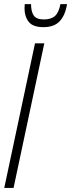

<svg xmlns="http://www.w3.org/2000/svg" viewBox="-20 -928 351 948"><path d="M1 0 152.8 -713.9H198.7L46.9 0ZM194.8 -793.9Q142.1 -793.9 121.6 -820.6Q101.1 -847.2 101.1 -885.7Q101.1 -899.4 102.1 -907.7H133.3Q133.3 -871.1 146.5 -851.6Q159.7 -832 196.3 -832Q232.4 -832 251.5 -849.1Q270.5 -866.2 278.3 -907.7H311Q302.2 -852.5 274.7 -823.2Q247.1 -793.9 194.8 -793.9Z"/></svg>

Font: Open Sans Condensed Light
Style: Italic
Weight: 300
Width: 3
Italic angle: -12°
Designer: Monotype Design Team
Foundry: Monotype Imaging Inc.
Version: Version 3.000; ttfautohint (v1.8.4)